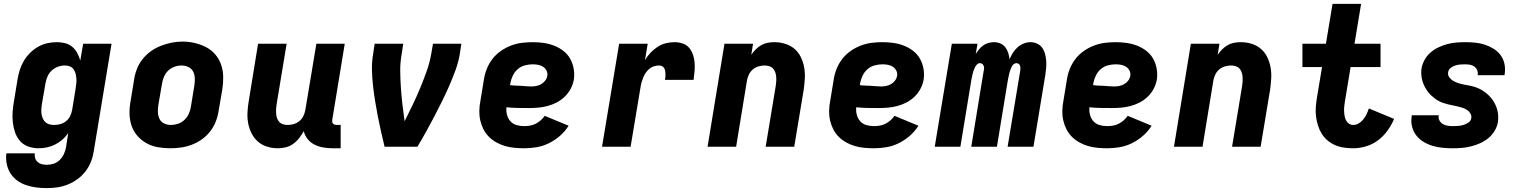

<svg xmlns="http://www.w3.org/2000/svg" viewBox="-20 -755 7840 988"><path d="M221 213Q193 213 166 209.5Q139 206 114 197.5Q89 189 68 173.5Q47 158 33.5 136.5Q20 115 14.5 88Q9 61 13 34H159Q157 47 161 59Q165 71 174 79Q183 87 195.5 90Q208 93 221 93Q239 93 257 87Q275 81 288.5 67Q302 53 309.5 36Q317 19 320 1L331 -70Q331 -70 331 -70Q331 -70 331 -70Q318 -51 300.5 -36Q283 -21 263 -11Q243 -1 221.5 3.5Q200 8 178 8Q151 8 125.5 -1Q100 -10 83 -29.5Q66 -49 57.5 -74Q49 -99 46 -125.5Q43 -152 45 -180Q47 -208 52 -235L70 -345Q74 -370 81.5 -394Q89 -418 102 -440.5Q115 -463 134 -482Q153 -501 175.5 -514Q198 -527 223 -532.5Q248 -538 273 -538Q295 -538 316 -532.5Q337 -527 352.5 -513.5Q368 -500 378 -481.5Q388 -463 393 -443L408 -530H554L463 20Q459 48 449 74.5Q439 101 421.5 124.5Q404 148 380.5 165.5Q357 183 330 194Q303 205 275.5 209Q248 213 221 213ZM259 -112Q275 -112 291 -116.5Q307 -121 320 -131.5Q333 -142 340.5 -157Q348 -172 351 -188L369 -298Q371 -311 372.5 -324.5Q374 -338 373 -351Q372 -364 369 -376Q366 -388 358.5 -398.5Q351 -409 339.5 -413.5Q328 -418 314 -418Q296 -418 278 -411.5Q260 -405 246 -392Q232 -379 224.5 -361.5Q217 -344 214 -326L195 -216Q193 -203 192.5 -190.5Q192 -178 194 -166.5Q196 -155 201 -144Q206 -133 214.5 -125.5Q223 -118 234.5 -115Q246 -112 259 -112Z M856 8Q824 8 792.5 2.5Q761 -3 734 -18Q707 -33 687 -56Q667 -79 657 -108.5Q647 -138 646.5 -170.5Q646 -203 652 -235L670 -345Q674 -373 684.5 -400Q695 -427 713.5 -450.5Q732 -474 756.5 -491.5Q781 -509 808.5 -519.5Q836 -530 863.5 -535.5Q891 -541 920 -541Q952 -541 983 -533.5Q1014 -526 1041 -512Q1068 -498 1088 -474.5Q1108 -451 1118 -421.5Q1128 -392 1128.5 -359.5Q1129 -327 1124 -295L1105 -185Q1101 -157 1090.5 -130Q1080 -103 1062 -79.5Q1044 -56 1019.5 -38.5Q995 -21 967.5 -10.5Q940 0 912 4Q884 8 856 8ZM859 -112Q877 -112 895.5 -118Q914 -124 928.5 -137.5Q943 -151 951 -168.5Q959 -186 962 -204L980 -314Q983 -333 982.5 -352Q982 -371 974 -386.5Q966 -402 949.5 -410Q933 -418 914 -418Q896 -418 878 -411.5Q860 -405 846 -392Q832 -379 824.5 -361.5Q817 -344 814 -326L795 -216Q792 -197 792.5 -178.5Q793 -160 800.5 -144Q808 -128 824 -120Q840 -112 859 -112Z M1410 8Q1381 8 1354 -0.5Q1327 -9 1307 -26.5Q1287 -44 1274.5 -69Q1262 -94 1257 -121Q1252 -148 1253.5 -177Q1255 -206 1260 -235L1308 -530H1455L1403 -216Q1401 -204 1400.5 -192Q1400 -180 1401 -168.5Q1402 -157 1406 -146Q1410 -135 1417.5 -127Q1425 -119 1436.5 -115.5Q1448 -112 1460 -112Q1476 -112 1491.5 -116.5Q1507 -121 1520 -131.5Q1533 -142 1540.5 -157Q1548 -172 1551 -188L1608 -530H1754L1690 -140Q1689 -134 1689.5 -128.5Q1690 -123 1693.5 -119Q1697 -115 1702.5 -113.5Q1708 -112 1713 -112H1733V8H1693Q1669 8 1644.5 4Q1620 0 1599 -10.5Q1578 -21 1563.5 -39Q1549 -57 1543 -80Q1533 -62 1519.5 -44.5Q1506 -27 1488.5 -14.5Q1471 -2 1450.5 3Q1430 8 1410 8Z M1959 0Q1950 -38 1941 -77Q1932 -116 1924.5 -155Q1917 -194 1910.5 -233.5Q1904 -273 1899.5 -313.5Q1895 -354 1894 -395Q1893 -436 1900 -477L1908 -530H2055L2047 -477Q2039 -433 2039.5 -389Q2040 -345 2043 -302Q2046 -259 2051 -216Q2056 -173 2062 -131Q2083 -173 2103.5 -215.5Q2124 -258 2142 -301.5Q2160 -345 2175.5 -388.5Q2191 -432 2199 -477L2208 -530H2354L2346 -477Q2339 -435 2324 -394Q2309 -353 2291.5 -313Q2274 -273 2254.5 -233.5Q2235 -194 2214.5 -155Q2194 -116 2172.5 -77Q2151 -38 2128 0Z M2677 8Q2652 8 2626.5 5.5Q2601 3 2577.5 -4Q2554 -11 2533 -23Q2512 -35 2495.5 -51.5Q2479 -68 2468 -89.5Q2457 -111 2451.5 -135Q2446 -159 2446.5 -184.5Q2447 -210 2452 -235L2470 -345Q2474 -373 2485 -400.5Q2496 -428 2514 -451.5Q2532 -475 2557 -492.5Q2582 -510 2609.5 -520.5Q2637 -531 2665 -534.5Q2693 -538 2721 -538Q2750 -538 2778 -534Q2806 -530 2831.5 -520Q2857 -510 2878.5 -493.5Q2900 -477 2913.5 -453.5Q2927 -430 2932 -402Q2937 -374 2933 -346Q2929 -322 2917 -299Q2905 -276 2886.5 -258Q2868 -240 2845 -228Q2822 -216 2797.5 -209.5Q2773 -203 2749 -201Q2725 -199 2701 -199Q2672 -199 2643.5 -199.5Q2615 -200 2586 -203Q2584 -183 2589 -164Q2594 -145 2606.5 -131Q2619 -117 2638 -111.5Q2657 -106 2677 -106Q2692 -106 2707 -108.5Q2722 -111 2736 -118Q2750 -125 2762 -135.5Q2774 -146 2783 -159L2906 -108Q2888 -79 2861.5 -56Q2835 -33 2804.5 -18Q2774 -3 2741.5 2.5Q2709 8 2677 8ZM2713 -310Q2726 -310 2739 -312.5Q2752 -315 2764 -321.5Q2776 -328 2785 -339.5Q2794 -351 2796 -364Q2799 -378 2792.5 -391Q2786 -404 2774.5 -411.5Q2763 -419 2749 -421.5Q2735 -424 2721 -424Q2701 -424 2680.5 -418.5Q2660 -413 2644 -399Q2628 -385 2619 -366Q2610 -347 2606 -327L2605 -317Q2618 -315 2631.5 -314.5Q2645 -314 2658.5 -313.5Q2672 -313 2685.5 -311.5Q2699 -310 2713 -310Z M3078 0 3166 -530H3313L3299 -446Q3311 -466 3327.5 -483.5Q3344 -501 3364 -514Q3384 -527 3406.5 -532.5Q3429 -538 3451 -538Q3473 -538 3493.5 -531Q3514 -524 3527 -508Q3540 -492 3546.5 -472Q3553 -452 3554.5 -431Q3556 -410 3554 -387.5Q3552 -365 3549 -344H3402Q3403 -352 3404 -360Q3405 -368 3404.5 -376Q3404 -384 3402.5 -391.5Q3401 -399 3397 -405.5Q3393 -412 3386 -415Q3379 -418 3371 -418Q3358 -418 3345 -414Q3332 -410 3321.5 -401Q3311 -392 3303 -380.5Q3295 -369 3290 -356.5Q3285 -344 3281.5 -331.5Q3278 -319 3276 -306L3225 0Z M3621 0 3708 -530H3855L3846 -473Q3856 -488 3869 -501Q3882 -514 3898 -523Q3914 -532 3931 -535Q3948 -538 3965 -538Q3994 -538 4021 -529.5Q4048 -521 4068.5 -503.5Q4089 -486 4101 -461Q4113 -436 4118 -409Q4123 -382 4121.5 -353Q4120 -324 4116 -295L4067 0H3920L3972 -314Q3974 -326 3974.5 -338Q3975 -350 3974 -361.5Q3973 -373 3969 -384Q3965 -395 3957.5 -403Q3950 -411 3938.5 -414.5Q3927 -418 3915 -418Q3900 -418 3884 -413.5Q3868 -409 3855 -398.5Q3842 -388 3834.5 -373Q3827 -358 3824 -342L3768 0Z M4477 8Q4452 8 4426.5 5.5Q4401 3 4377.5 -4Q4354 -11 4333 -23Q4312 -35 4295.5 -51.5Q4279 -68 4268 -89.5Q4257 -111 4251.5 -135Q4246 -159 4246.5 -184.5Q4247 -210 4252 -235L4270 -345Q4274 -373 4285 -400.5Q4296 -428 4314 -451.5Q4332 -475 4357 -492.5Q4382 -510 4409.5 -520.5Q4437 -531 4465 -534.5Q4493 -538 4521 -538Q4550 -538 4578 -534Q4606 -530 4631.5 -520Q4657 -510 4678.5 -493.5Q4700 -477 4713.5 -453.5Q4727 -430 4732 -402Q4737 -374 4733 -346Q4729 -322 4717 -299Q4705 -276 4686.5 -258Q4668 -240 4645 -228Q4622 -216 4597.5 -209.5Q4573 -203 4549 -201Q4525 -199 4501 -199Q4472 -199 4443.5 -199.5Q4415 -200 4386 -203Q4384 -183 4389 -164Q4394 -145 4406.5 -131Q4419 -117 4438 -111.5Q4457 -106 4477 -106Q4492 -106 4507 -108.5Q4522 -111 4536 -118Q4550 -125 4562 -135.5Q4574 -146 4583 -159L4706 -108Q4688 -79 4661.5 -56Q4635 -33 4604.5 -18Q4574 -3 4541.5 2.5Q4509 8 4477 8ZM4513 -310Q4526 -310 4539 -312.5Q4552 -315 4564 -321.5Q4576 -328 4585 -339.5Q4594 -351 4596 -364Q4599 -378 4592.5 -391Q4586 -404 4574.5 -411.5Q4563 -419 4549 -421.5Q4535 -424 4521 -424Q4501 -424 4480.5 -418.5Q4460 -413 4444 -399Q4428 -385 4419 -366Q4410 -347 4406 -327L4405 -317Q4418 -315 4431.5 -314.5Q4445 -314 4458.5 -313.5Q4472 -313 4485.5 -311.5Q4499 -310 4513 -310Z M4790 0 4878 -530H5010L5001 -477Q5009 -490 5018.5 -501.5Q5028 -513 5040 -521.5Q5052 -530 5066.5 -534Q5081 -538 5094 -538Q5112 -538 5127.5 -531.5Q5143 -525 5153 -512Q5163 -499 5168 -483Q5173 -467 5175 -450Q5182 -467 5192 -483Q5202 -499 5216 -511.5Q5230 -524 5247.5 -531Q5265 -538 5282 -538Q5301 -538 5317 -530.5Q5333 -523 5343 -509Q5353 -495 5357.5 -478Q5362 -461 5363.5 -443Q5365 -425 5363.5 -406.5Q5362 -388 5359 -369L5298 0H5165L5230 -391Q5231 -398 5231 -404.5Q5231 -411 5229 -417Q5227 -423 5222 -426.5Q5217 -430 5210 -430Q5202 -430 5195.5 -424Q5189 -418 5185.5 -410.5Q5182 -403 5179 -395Q5176 -387 5174 -379Q5172 -371 5170.5 -363Q5169 -355 5167 -347L5110 0H4978L5042 -391Q5044 -398 5044 -404.5Q5044 -411 5041.5 -417Q5039 -423 5034 -426.5Q5029 -430 5022 -430Q5014 -430 5008 -424Q5002 -418 4998 -410.5Q4994 -403 4991 -395Q4988 -387 4986 -379Q4984 -371 4982.5 -363Q4981 -355 4979 -347L4922 0Z M5677 8Q5652 8 5626.5 5.5Q5601 3 5577.5 -4Q5554 -11 5533 -23Q5512 -35 5495.5 -51.5Q5479 -68 5468 -89.5Q5457 -111 5451.5 -135Q5446 -159 5446.5 -184.5Q5447 -210 5452 -235L5470 -345Q5474 -373 5485 -400.5Q5496 -428 5514 -451.5Q5532 -475 5557 -492.5Q5582 -510 5609.5 -520.5Q5637 -531 5665 -534.5Q5693 -538 5721 -538Q5750 -538 5778 -534Q5806 -530 5831.5 -520Q5857 -510 5878.5 -493.5Q5900 -477 5913.5 -453.5Q5927 -430 5932 -402Q5937 -374 5933 -346Q5929 -322 5917 -299Q5905 -276 5886.5 -258Q5868 -240 5845 -228Q5822 -216 5797.5 -209.5Q5773 -203 5749 -201Q5725 -199 5701 -199Q5672 -199 5643.5 -199.5Q5615 -200 5586 -203Q5584 -183 5589 -164Q5594 -145 5606.5 -131Q5619 -117 5638 -111.5Q5657 -106 5677 -106Q5692 -106 5707 -108.5Q5722 -111 5736 -118Q5750 -125 5762 -135.5Q5774 -146 5783 -159L5906 -108Q5888 -79 5861.5 -56Q5835 -33 5804.5 -18Q5774 -3 5741.5 2.5Q5709 8 5677 8ZM5713 -310Q5726 -310 5739 -312.5Q5752 -315 5764 -321.5Q5776 -328 5785 -339.5Q5794 -351 5796 -364Q5799 -378 5792.5 -391Q5786 -404 5774.5 -411.5Q5763 -419 5749 -421.5Q5735 -424 5721 -424Q5701 -424 5680.5 -418.5Q5660 -413 5644 -399Q5628 -385 5619 -366Q5610 -347 5606 -327L5605 -317Q5618 -315 5631.5 -314.5Q5645 -314 5658.5 -313.5Q5672 -313 5685.5 -311.5Q5699 -310 5713 -310Z M6021 0 6108 -530H6255L6246 -473Q6256 -488 6269 -501Q6282 -514 6298 -523Q6314 -532 6331 -535Q6348 -538 6365 -538Q6394 -538 6421 -529.5Q6448 -521 6468.5 -503.5Q6489 -486 6501 -461Q6513 -436 6518 -409Q6523 -382 6521.5 -353Q6520 -324 6516 -295L6467 0H6320L6372 -314Q6374 -326 6374.5 -338Q6375 -350 6374 -361.5Q6373 -373 6369 -384Q6365 -395 6357.5 -403Q6350 -411 6338.5 -414.5Q6327 -418 6315 -418Q6300 -418 6284 -413.5Q6268 -409 6255 -398.5Q6242 -388 6234.5 -373Q6227 -358 6224 -342L6168 0Z M6944 8Q6919 8 6895 4.5Q6871 1 6849.5 -8.5Q6828 -18 6810.5 -33Q6793 -48 6781 -67.5Q6769 -87 6762 -109.5Q6755 -132 6752 -156Q6749 -180 6751 -205Q6753 -230 6757 -254L6783 -410H6682V-530H6803L6837 -735H6984L6950 -530H7084V-410H6930L6901 -235Q6899 -222 6897.5 -209.5Q6896 -197 6896.5 -184Q6897 -171 6899 -159Q6901 -147 6906 -136.5Q6911 -126 6921 -119Q6931 -112 6944 -112Q6959 -112 6972.5 -120.5Q6986 -129 6996 -141.5Q7006 -154 7012.5 -168Q7019 -182 7024 -197L7154 -143Q7140 -111 7119.5 -82.5Q7099 -54 7071 -33Q7043 -12 7009.5 -2Q6976 8 6944 8Z M7456 8Q7430 8 7403.5 5.5Q7377 3 7352 -4.5Q7327 -12 7305.5 -25Q7284 -38 7268.5 -57.5Q7253 -77 7246.5 -102.5Q7240 -128 7244 -154Q7244 -156 7244.5 -158Q7245 -160 7245 -162H7384Q7384 -161 7384 -160.5Q7384 -160 7383 -159Q7381 -146 7387.5 -134.5Q7394 -123 7405 -116.5Q7416 -110 7429.5 -108Q7443 -106 7456 -106Q7470 -106 7483.5 -107Q7497 -108 7510.5 -112Q7524 -116 7536.5 -124.5Q7549 -133 7551 -147Q7551 -147 7551 -147Q7551 -147 7551 -147Q7553 -160 7546.5 -171Q7540 -182 7529.5 -189Q7519 -196 7507 -200Q7495 -204 7482.5 -207Q7470 -210 7457 -212.5Q7444 -215 7431.5 -218Q7419 -221 7407 -225Q7395 -229 7384 -235Q7373 -241 7363 -248.5Q7353 -256 7344 -264.5Q7335 -273 7327.5 -283Q7320 -293 7314 -304Q7308 -315 7303.5 -326.5Q7299 -338 7296.5 -351Q7294 -364 7293.5 -377Q7293 -390 7295 -403Q7299 -426 7311 -447.5Q7323 -469 7341.5 -485Q7360 -501 7382.5 -511.5Q7405 -522 7427.5 -528Q7450 -534 7473 -536Q7496 -538 7519 -538Q7545 -538 7571 -535.5Q7597 -533 7621 -525Q7645 -517 7666 -504Q7687 -491 7701.5 -471.5Q7716 -452 7721.5 -427Q7727 -402 7723 -376Q7723 -374 7722.5 -372Q7722 -370 7722 -368H7583Q7583 -369 7583.5 -369.5Q7584 -370 7584 -371Q7586 -383 7581 -394.5Q7576 -406 7566 -413Q7556 -420 7543.5 -422Q7531 -424 7519 -424Q7506 -424 7493.5 -423Q7481 -422 7468.5 -418Q7456 -414 7445 -405.5Q7434 -397 7432 -384Q7429 -369 7438 -357Q7447 -345 7459.5 -338Q7472 -331 7486.5 -326.5Q7501 -322 7515 -319.5Q7529 -317 7544 -314Q7559 -311 7572.5 -306.5Q7586 -302 7599 -295Q7612 -288 7623 -279.5Q7634 -271 7644 -261Q7654 -251 7662 -239Q7670 -227 7676 -214Q7682 -201 7685.5 -186.5Q7689 -172 7689.5 -157Q7690 -142 7688 -127Q7684 -103 7671 -81.5Q7658 -60 7638.5 -44Q7619 -28 7596.5 -18Q7574 -8 7550.5 -2Q7527 4 7503.5 6Q7480 8 7456 8Z"/></svg>

Font: Iosevka Curly Heavy Extended
Style: Italic
Weight: 900
Width: 7
Italic angle: -9°
Monospace: yes
Designer: Belleve Invis
Foundry: Belleve Invis
Version: Version 11.1.0; ttfautohint (v1.8.3)